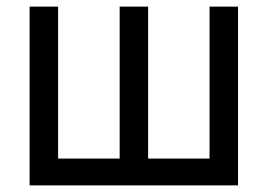

<svg xmlns="http://www.w3.org/2000/svg" viewBox="-20 -560 809 580"><path d="M69.5 0V-540H155.5V-81H341.5V-540H427.5V-81H613V-540H699V0Z"/></svg>

Font: Cns Manrope Med
Style: Regular
Weight: 500
Designer: Mikhail Sharanda
Foundry: Mikhail Sharanda
Version: Version 4.504